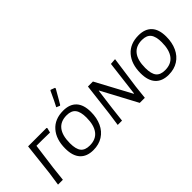

<svg xmlns="http://www.w3.org/2000/svg" viewBox="-6 -1361 1983 1983"><g transform="rotate(-45 986.0 -369.5)"><path d="M396 -491 383 -439 272 -441H187L149 -156L132 0H61L83 -150L122 -498H391Z M833 -290Q833 -203 802 -135.5Q771 -68 712 -30.5Q653 7 572 7Q478 7 427.5 -48Q377 -103 377 -211Q377 -345 446 -424Q515 -503 639 -503Q733 -503 783 -449.5Q833 -396 833 -290ZM450 -215Q450 -129 480.5 -91Q511 -53 579 -53Q669 -53 714 -112Q759 -171 759 -282Q759 -366 728.5 -405Q698 -444 630 -444Q541 -444 495.5 -386Q450 -328 450 -215ZM701 -746 746 -729 747 -719 689 -618 658 -565 650 -562 613 -578Q639 -625 693 -743Z M1345 -148 1329 0H1255L1048 -387H1044L1015 -165L996 0H933L954 -147L996 -498H1069L1277 -111H1282L1329 -495L1394 -500Z M1933 -290Q1933 -203 1902 -135.5Q1871 -68 1812 -30.5Q1753 7 1672 7Q1578 7 1527.5 -48Q1477 -103 1477 -211Q1477 -345 1546 -424Q1615 -503 1739 -503Q1833 -503 1883 -449.5Q1933 -396 1933 -290ZM1550 -215Q1550 -129 1580.5 -91Q1611 -53 1679 -53Q1769 -53 1814 -112Q1859 -171 1859 -282Q1859 -366 1828.5 -405Q1798 -444 1730 -444Q1641 -444 1595.5 -386Q1550 -328 1550 -215Z"/></g></svg>

Font: Alegreya Sans SC
Style: Italic
Weight: 400
Italic angle: -7°
Designer: Juan Pablo del Peral
Foundry: Huerta Tipografica
Version: Version 2.008; ttfautohint (v1.6)